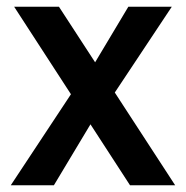

<svg xmlns="http://www.w3.org/2000/svg" viewBox="-20 -550 551 570"><path d="M366 0 22 -530H155L500 0ZM12 0 205 -292 242 -331 361 -530H490L306 -253L269 -215L140 0Z"/></svg>

Font: Radio Canada Big Medium
Style: Regular
Weight: 500
Designer: Étienne Aubert Bonn
Foundry: Coppers and Brasses
Version: Version 1.001